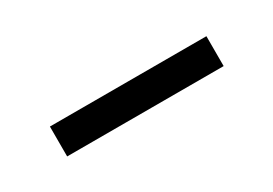

<svg xmlns="http://www.w3.org/2000/svg" viewBox="-14 -849 435 306"><g transform="rotate(-30 204.0 -695.5)"><path d="M60 -668V-723H348V-668Z"/></g></svg>

Font: PT Serif Caption
Style: Regular
Weight: 400
Designer: A.Korolkova, O.Umpeleva, V.Yefimov
Foundry: ParaType Ltd
Version: Version 1.000W OFL